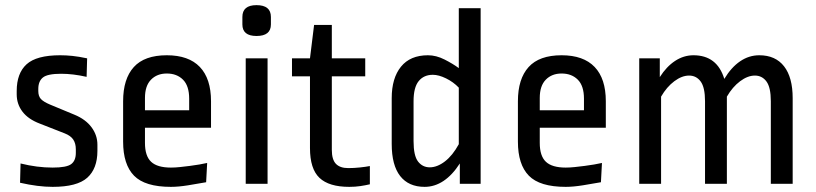

<svg xmlns="http://www.w3.org/2000/svg" viewBox="-20 -715 3174 747"><path d="M135 -234Q90 -251 67.5 -280.5Q45 -310 45 -348V-361Q45 -430 83.5 -465Q122 -500 214 -500Q237 -500 261.5 -497.5Q286 -495 319 -488L317 -416Q264 -428 218 -428Q165 -428 147 -413.5Q129 -399 129 -369V-361Q129 -341 139 -330Q149 -319 175 -308L269 -269Q313 -251 336 -220Q359 -189 359 -152V-128Q359 -59 319.5 -23.5Q280 12 185 12Q128 12 58 -4L60 -79Q124 -63 185 -63Q239 -63 257 -76.5Q275 -90 275 -120V-134Q275 -157 265 -172Q255 -187 232 -196Z M459 -321Q459 -408 500.5 -454Q542 -500 629 -500Q714 -500 757.5 -454.5Q801 -409 801 -321V-218H544V-159Q544 -108 568 -85.5Q592 -63 645 -63Q661 -63 680 -65Q699 -67 718.5 -69.5Q738 -72 755.5 -75Q773 -78 786 -81L782 -6Q749 0 711.5 6Q674 12 645 12Q544 12 501.5 -31.5Q459 -75 459 -164ZM544 -286H716V-331Q716 -381 692 -405Q668 -429 629 -429Q591 -429 567.5 -405Q544 -381 544 -334Z M936 0V-488H1021V0ZM1034 -620Q1034 -575 978 -575Q923 -575 923 -620V-649Q923 -695 978 -695Q1034 -695 1034 -649Z M1186 -418H1116V-488H1186L1202 -618H1271V-488H1401V-418H1271V-132Q1271 -94 1287 -77.5Q1303 -61 1335 -61Q1357 -61 1380.5 -63.5Q1404 -66 1419 -69V2Q1402 6 1382 9Q1362 12 1339 12Q1260 12 1223 -23Q1186 -58 1186 -139Z M1504 -333Q1504 -411 1540 -455.5Q1576 -500 1645 -500Q1677 -500 1709.5 -483.5Q1742 -467 1765 -450V-683H1850V0H1769V-79Q1740 -34 1705.5 -11Q1671 12 1632 12Q1570 12 1537 -30Q1504 -72 1504 -155ZM1652 -64Q1681 -64 1711 -87Q1741 -110 1765 -154V-374Q1744 -396 1715.5 -410Q1687 -424 1664 -424Q1629 -424 1609 -399.5Q1589 -375 1589 -321V-166Q1589 -109 1606.5 -86.5Q1624 -64 1652 -64Z M1995 -321Q1995 -408 2036.5 -454Q2078 -500 2165 -500Q2250 -500 2293.5 -454.5Q2337 -409 2337 -321V-218H2080V-159Q2080 -108 2104 -85.5Q2128 -63 2181 -63Q2197 -63 2216 -65Q2235 -67 2254.5 -69.5Q2274 -72 2291.5 -75Q2309 -78 2322 -81L2318 -6Q2285 0 2247.5 6Q2210 12 2181 12Q2080 12 2037.5 -31.5Q1995 -75 1995 -164ZM2080 -286H2252V-331Q2252 -381 2228 -405Q2204 -429 2165 -429Q2127 -429 2103.5 -405Q2080 -381 2080 -334Z M2467 0V-488H2547V-415Q2573 -456 2606.5 -478Q2640 -500 2678 -500Q2770 -500 2798 -408Q2825 -453 2859.5 -476.5Q2894 -500 2934 -500Q2997 -500 3030.5 -457Q3064 -414 3064 -333V0H2979V-321Q2979 -375 2962 -398Q2945 -421 2917 -421Q2889 -421 2859.5 -399Q2830 -377 2808 -339V0H2723V-321Q2723 -375 2706 -398Q2689 -421 2661 -421Q2633 -421 2603.5 -399Q2574 -377 2552 -339V0Z"/></svg>

Font: Ropa Sans
Style: Regular
Weight: 400
Designer: Botio Nikoltchev
Foundry: Botjo Nikoltchev
Version: Version 1.002